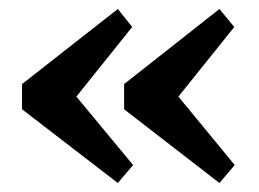

<svg xmlns="http://www.w3.org/2000/svg" viewBox="-20 -437 575 427"><path d="M29 -250 242 -417 274 -377 140 -210V-234L276 -70L242 -30L29 -194ZM256 -250 468 -417 501 -377 367 -210V-234L502 -70L468 -30L256 -194Z"/></svg>

Font: Yrsa SemiBold
Style: Regular
Weight: 600
Version: Version 2.004